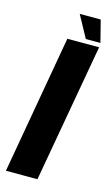

<svg xmlns="http://www.w3.org/2000/svg" viewBox="-150 -738 458 782"><g transform="rotate(15 78.5 -347.5)"><path d="M-40 0 62.5 -584H196.5L93 0ZM135.5 -602.5 85 -695H173.5L197 -602.5Z"/></g></svg>

Font: Anybody UltraCondensed Regular
Style: Bold Italic
Weight: 700
Width: 1
Italic angle: -10°
Designer: Tyler Finck
Foundry: Etcetera Type Company
Version: Version 1.010; ttfautohint (v1.8.3) -l 8 -r 50 -G 200 -x 14 